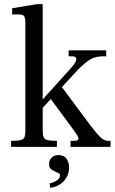

<svg xmlns="http://www.w3.org/2000/svg" viewBox="-20 -712 558 931"><path d="M34 0V-29Q67 -29 81.5 -33Q96 -37 99.5 -48.5Q103 -60 103 -83V-599Q103 -625 97 -633.5Q91 -642 73 -642H39V-672L160 -692H187V-83Q187 -60 191 -48.5Q195 -37 210 -33Q225 -29 256 -29V0ZM322 0V-29H338Q349 -29 355 -32Q361 -35 361 -40Q361 -45 355 -54.5Q349 -64 341 -76L218 -243L268 -306L414 -110Q439 -77 454.5 -59.5Q470 -42 482 -35.5Q494 -29 506 -29H516V0ZM152 -151V-191L326 -384Q350 -411 350 -425Q350 -439 331 -439H313V-468H495V-439H480Q437 -439 407 -417Q377 -395 345 -360ZM224 199 220 177Q237 175 254 164Q271 153 271 139Q271 131 265 128Q259 125 250 121Q238 116 228 108.5Q218 101 218 83Q218 64 230.5 52Q243 40 264 40Q290 40 302.5 57.5Q315 75 315 100Q315 138 290 165.5Q265 193 224 199Z"/></svg>

Font: Frank Ruhl Libre
Style: Regular
Weight: 400
Designer: Yanek Iontef
Foundry: Fontef
Version: Version 6.004